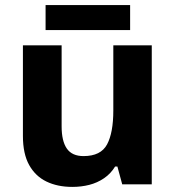

<svg xmlns="http://www.w3.org/2000/svg" viewBox="-20 -724 690 754"><path d="M576 -546V0H460L441 -70H432Q415 -42 388.5 -24Q362 -6 330.5 2Q299 10 264 10Q206 10 162.5 -11Q119 -32 94.5 -76Q70 -120 70 -190V-546H222V-228Q222 -170 242.5 -140.5Q263 -111 308 -111Q376 -111 400.5 -157Q425 -203 425 -290V-546ZM491 -704V-606H159V-704Z"/></svg>

Font: Noto Sans Cherokee
Style: Regular
Weight: 400
Designer: Monotype Design Team
Foundry: Monotype Imaging Inc.
Version: Version 2.001